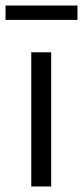

<svg xmlns="http://www.w3.org/2000/svg" viewBox="-28 -674 300 694"><path d="M-8 -602V-654H252V-602ZM85 0V-485H157V0Z"/></svg>

Font: Assistant
Style: Regular
Weight: 400
Designer: Hebrew By Ben Nathan, Latin by Paul Hunt
Version: Version 2.001;PS 002.001;hotconv 1.0.88;makeotf.lib2.5.64775